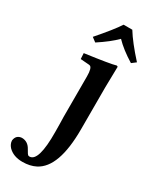

<svg xmlns="http://www.w3.org/2000/svg" viewBox="-285 -705 801 991"><g transform="rotate(30 115.5 -209.5)"><path d="M189 -647Q223.1 -591.3 293.9 -513.2L269 -494.1Q202.1 -535.2 162.1 -577.1Q123.5 -538.1 56.2 -494.1L30.8 -513.2Q107.9 -601.6 137.2 -647ZM216.8 -321.3V-69.8Q216.8 158.7 116.2 210.4Q83 227.5 38.1 227.5Q-16.1 227.5 -46.9 195.8Q-62.5 178.2 -63 158.2Q-58.6 124 -25.4 121.1Q11.2 121.1 30.3 156.7Q43.5 181.6 50.3 184.6Q53.7 185.5 56.2 185.5Q110.4 185.5 108.4 7.8Q108.4 -8.8 107.9 -39.1Q107.4 -68.4 106.9 -80.1V-320.8Q106.9 -373.5 90.3 -377.9Q87.4 -378.4 85 -378.9L34.2 -382.8L32.2 -417Q182.1 -437.5 211.9 -446.8Q217.3 -445.8 219.2 -442.9Q218.8 -441.9 216.8 -321.3Z"/></g></svg>

Font: Linux Libertine O
Style: Semibold
Weight: 700
Designer: Philipp H. Poll
Foundry: Philipp H. Poll
Version: Version 5.0.0